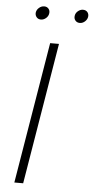

<svg xmlns="http://www.w3.org/2000/svg" viewBox="-61 -948 477 984"><g transform="rotate(5 177.5 -456.5)"><path d="M217.8 -727.5 97.2 0H51.8L172.4 -727.5ZM314.5 -843.8Q299.8 -843.8 291.5 -854Q283.2 -864.3 285.6 -878.4Q287.6 -892.6 299.6 -902.6Q311.5 -912.6 325.7 -912.6Q340.3 -912.6 348.4 -902.8Q356.4 -893.1 354.5 -878.4Q352.1 -864.3 340.3 -854Q328.6 -843.8 314.5 -843.8ZM114.3 -843.8Q100.1 -843.8 91.8 -854Q83.5 -864.3 85.4 -878.4Q87.9 -892.6 99.9 -902.6Q111.8 -912.6 126 -912.6Q140.1 -912.6 148.4 -902.8Q156.7 -893.1 154.3 -878.4Q152.3 -864.3 140.4 -854Q128.4 -843.8 114.3 -843.8Z"/></g></svg>

Font: Inter 20pt ExtraLight
Style: Italic
Weight: 250
Italic angle: -9.3988°
Version: Version 4.001;git-66647c0bb